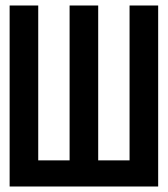

<svg xmlns="http://www.w3.org/2000/svg" viewBox="-20 -678 610 698"><path d="M233 -95V-658H337V-95H451V-658H555V0H15V-658H119V-95Z"/></svg>

Font: Codetta
Style: Bold
Weight: 700
Designer: Ulrich Proeller
Foundry: PROSA GmbH
Version: Version 2.00;September 29, 2018;FontCreator 11.5.0.2427 64-b